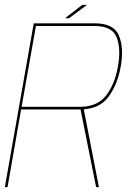

<svg xmlns="http://www.w3.org/2000/svg" viewBox="-29 -771 542 791"><path d="M-9 0H2L58 -320H299.5Q379 -320 417.2 -371.2Q455.5 -422.5 468.5 -497.5Q482 -572.5 461.2 -623.8Q440.5 -675 361 -675H110ZM367 0H378.5L314.5 -329.5L302 -324ZM60 -331 119 -664H359.5Q433 -664 451.5 -617.2Q470 -570.5 457 -497.5Q444.5 -425 408.5 -378Q372.5 -331 300.5 -331ZM239 -696H255.5L329.5 -751H310Z"/></svg>

Font: Anybody UltraCondensed Thin Thin
Style: Italic
Weight: 250
Italic angle: -10°
Version: Version 1.111